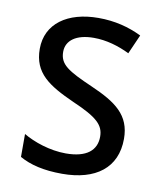

<svg xmlns="http://www.w3.org/2000/svg" viewBox="-68 -602 564 668"><g transform="rotate(10 214.0 -268.0)"><path d="M387 -147C387 -231 334 -268 245 -307C156 -346 126 -364 126 -409C126 -449 161 -475 223 -475C268 -475 311 -462 350 -443L380 -511C335 -533 285 -546 227 -546C118 -546 44 -494 44 -405C44 -319 100 -284 191 -243C279 -205 304 -181 304 -140C304 -92 270 -62 196 -62C140 -62 82 -82 45 -104V-23C82 -2 130 10 196 10C314 10 387 -44 387 -147Z"/></g></svg>

Font: Noto Sans Arabic UI SmCn
Style: Regular
Weight: 400
Width: 4
Designer: Monotype Design Team, Nadine Chahine and Nizar Qandah
Foundry: Monotype Imaging Inc.
Version: Version 2.010